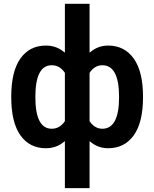

<svg xmlns="http://www.w3.org/2000/svg" viewBox="-20 -770 811 1010"><path d="M221.7 -530.3Q278.3 -530.3 319.3 -494.1H321.3V-750H451.2V-494.1H453.1Q494.1 -530.3 548.8 -530.3Q634.8 -530.3 683.6 -461.9Q732.4 -393.6 732.4 -259.8Q732.4 -126 683.6 -58.1Q634.8 9.8 548.8 9.8Q494.1 9.8 453.1 -26.4H451.2V219.7H321.3V-26.4H319.3Q278.3 9.8 221.7 9.8Q135.7 9.8 87.4 -58.1Q39.1 -126 39.1 -260.3Q39.1 -394.5 87.4 -462.4Q135.7 -530.3 221.7 -530.3ZM252 -92.8Q294.9 -92.8 321.3 -132.8V-386.7Q294.9 -426.8 252 -426.8Q166 -426.8 166 -259.8Q166 -92.8 252 -92.8ZM451.2 -132.8Q477.5 -92.8 518.6 -92.8Q606.4 -92.8 606.4 -259.8Q606.4 -426.8 518.6 -426.8Q477.5 -426.8 451.2 -386.7Z"/></svg>

Font: GenEi M Gothic v2 Bold
Style: Regular
Weight: 700
Version: Version 2.0